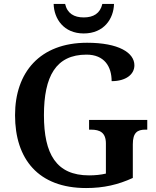

<svg xmlns="http://www.w3.org/2000/svg" viewBox="-20 -940 788 970"><path d="M403 -771C505 -771 554 -845 556 -920H497C486 -872 452 -852 403 -852C354 -852 320 -872 309 -920H251C253 -845 302 -771 403 -771ZM415 10C504 10 577 -7 651 -41V-211C651 -270 674 -285 714 -285H724V-334H430V-285H440C485 -285 515 -270 515 -215V-63C490 -57 460 -54 430 -54C264 -54 202 -162 202 -358C202 -554 262 -664 417 -664C507 -664 544 -604 544 -530C616 -530 659 -564 659 -610C659 -674 579 -724 420 -724C181 -724 56 -574 56 -358C56 -137 173 10 415 10Z"/></svg>

Font: Noto Serif Semi
Style: Regular
Weight: 600
Designer: Monotype Design Team
Foundry: Monotype Imaging Inc.
Version: Version 1.002